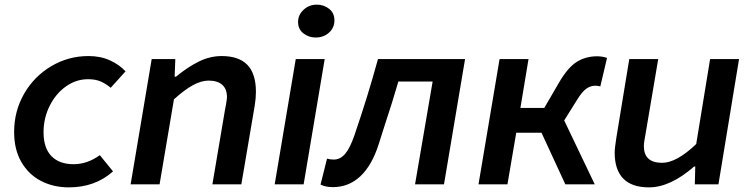

<svg xmlns="http://www.w3.org/2000/svg" viewBox="-20 -796 3238 829"><path d="M41 -226Q41 -316 84 -391Q127 -466 201 -510Q275 -554 362 -554Q414 -554 454.5 -535.5Q495 -517 522 -488L458 -417Q435 -436 413 -445Q391 -454 360 -454Q309 -454 265 -423Q221 -392 194.5 -339Q168 -286 168 -225Q168 -157 202 -122Q236 -87 298 -87Q357 -87 411 -126L468 -56Q391 13 277 13Q211 13 157.5 -14.5Q104 -42 72.5 -96Q41 -150 41 -226Z M635 -541H737L734 -465H740Q791 -507 839 -530.5Q887 -554 937 -554Q1011 -554 1048 -516Q1085 -478 1085 -399Q1085 -373 1080 -341L1022 0H897L952 -325L956 -346Q960 -370 960 -376Q960 -412 939.5 -430Q919 -448 881 -448Q849 -448 812.5 -428Q776 -408 731 -367L669 0H544Z M1257 -541H1382L1291 0H1166ZM1267 -701Q1267 -732 1291 -754Q1315 -776 1348 -776Q1378 -776 1401 -758Q1424 -740 1424 -708Q1424 -676 1400.5 -655Q1377 -634 1343 -634Q1313 -634 1290 -652Q1267 -670 1267 -701Z M1364 1 1392 -111Q1406 -107 1421 -107Q1449 -107 1470 -131.5Q1491 -156 1510 -211Q1568 -380 1612 -541H1988L1897 0H1772L1848 -444H1700Q1673 -351 1642 -258L1615 -173Q1586 -82 1536 -35Q1486 12 1417 12Q1386 12 1364 1Z M2137 -541H2262L2227 -330H2330L2394 -440Q2432 -505 2470.5 -529Q2509 -553 2558 -553Q2580 -553 2601 -546L2572 -423Q2560 -426 2550 -426Q2530 -426 2511.5 -413Q2493 -400 2471 -364L2416 -276L2548 0H2421L2318 -223H2209L2171 0H2046Z M2634 -137Q2634 -156 2641 -200L2697 -541H2822L2767 -216Q2764 -200 2762 -187Q2760 -174 2760 -165Q2760 -93 2839 -93Q2901 -93 2986 -174L3046 -541H3171L3082 0H2980L2982 -77H2977Q2874 13 2782 13Q2708 13 2671 -25Q2634 -63 2634 -137Z"/></svg>

Font: Nebula Sans Semibold
Style: Regular
Weight: 600
Italic angle: -9°
Designer: Paul D. Hunt for Adobe (as Source Sans)
Foundry: Nebula Entertainment & Broadcasting LLC
Version: Version 1.010